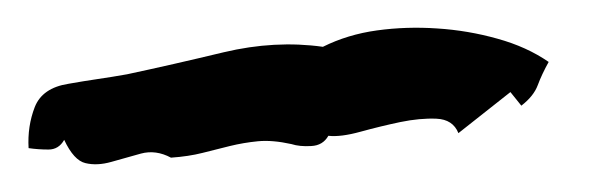

<svg xmlns="http://www.w3.org/2000/svg" viewBox="-80 -385 431 137"><path d="M311.5 -340.8Q306.6 -332 303.7 -324.2Q300.8 -316.4 292 -309.6L284.2 -319.3L247.1 -290Q243.2 -299.8 231.4 -300.3Q219.7 -300.8 205.6 -297.9Q191.4 -294.9 177.2 -291Q163.1 -287.1 154.3 -288.1Q150.4 -281.2 142.1 -280.8Q133.8 -280.3 127.9 -282.2Q114.3 -285.2 104 -284.2Q93.8 -283.2 84 -280.8Q74.2 -278.3 64.5 -275.9Q54.7 -273.4 42 -272.5Q31.2 -278.3 20.5 -275.4Q9.8 -272.5 -0.5 -269.5Q-10.7 -266.6 -19 -268.6Q-27.3 -270.5 -34.2 -285.2Q-38.1 -278.3 -45.4 -278.3Q-52.7 -278.3 -59.6 -279.3Q-60.5 -294.9 -55.2 -308.6Q-49.8 -322.3 -31.2 -325.2Q-20.5 -327.1 -10.3 -328.6Q0 -330.1 10.7 -332Q43 -338.9 79.6 -347.7Q116.2 -356.4 150.4 -351.6Q168 -360.4 189 -363.3Q210 -366.2 231.9 -364.7Q253.9 -363.3 274.9 -357.4Q295.9 -351.6 311.5 -340.8Z"/></svg>

Font: Homemade Apple
Style: Regular
Weight: 400
Version: Version 1.001